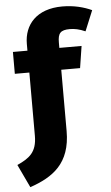

<svg xmlns="http://www.w3.org/2000/svg" viewBox="-93 -802 616 1067"><g transform="rotate(-5 215.5 -268.5)"><path d="M327 -632C352 -632 379 -627 413 -612L460 -726C417 -746 361 -761 296 -761C152 -761 82 -677 82 -571V-533H1V-411H82V-58C82 34 39 64 -29 95L32 224C160 180 260 112 260 -69V-411H365L384 -533H260V-563C260 -614 274 -632 327 -632Z"/></g></svg>

Font: Fira Sans ExtraBold
Style: Regular
Weight: 800
Designer: bBox Type GmbH & Carrois Corporate GbR & Edenspiekermann AG
Foundry: bBox Type GmbH & Carrois Corporate GbR & Edenspiekermann AG
Version: Version 4.300;PS 004.300;hotconv 1.0.88;makeotf.lib2.5.64775